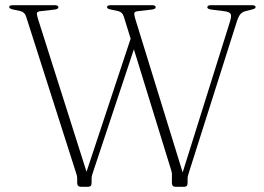

<svg xmlns="http://www.w3.org/2000/svg" viewBox="-20 -720 1018 740"><path d="M779 -692Q779 -700 793 -700H951Q965 -700 965 -692.5Q965 -689.5 962.2 -687.5Q959.5 -685.5 949.5 -683L924.5 -676.5Q913.5 -673.5 906.2 -665Q899 -656.5 892.5 -636L709 -58Q707 -50.5 705 -44.5Q703 -38.5 703 -31.5V-15Q703 0 690 0H657Q642.5 0 642.5 -15V-31.5Q642.5 -39.5 642.8 -46.8Q643 -54 639.5 -65L496 -530L339 -58Q336.5 -50.5 334.8 -44.5Q333 -38.5 333 -31.5V-15Q333 0 319.5 0H292.5Q277.5 0 277.5 -15V-31.5Q277.5 -39.5 275.8 -45.2Q274 -51 270.5 -62L80.5 -656.5Q75 -673.5 58 -677.5L32 -683Q22 -685.5 18.8 -687.5Q15.5 -689.5 15.5 -693Q15.5 -700 30 -700H191Q205 -700 205 -692Q205 -684.5 189.5 -683L136.5 -677Q124 -675.5 122.5 -670.2Q121 -665 126 -648.5L313.5 -58L483.5 -571L457 -656.5Q451.5 -674 434.5 -677.5L408.5 -683Q392.5 -686 392.5 -692Q392.5 -700 406.5 -700H566Q580 -700 580 -692Q580 -685 564 -683L511.5 -677Q500 -675.5 498 -670.5Q496 -665.5 501 -648.5L684 -55.5L866 -635.5Q873 -657.5 869 -666Q865 -674.5 843 -677L795.5 -683Q779 -685 779 -692Z"/></svg>

Font: Fraunces 9pt Thin
Style: Regular
Weight: 100
Version: Version 1.000;[b76b70a41]